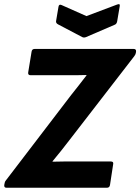

<svg xmlns="http://www.w3.org/2000/svg" viewBox="-34 -886 662 906"><path d="M-3 0Q-15 0 -14 -12L-13 -18Q-12 -28 -6 -35L302 -438Q320 -461 338 -483.5Q356 -506 374 -530V-532Q347 -531 321 -531Q295 -531 267 -531H111Q97 -531 99 -544L115 -642Q117 -655 129 -655H597Q609 -655 608 -643L607 -636Q606 -629 599 -620L293 -224Q274 -199 254 -174Q234 -149 214 -125V-123Q242 -124 269.5 -124Q297 -124 326 -124H489Q503 -124 500 -111L485 -13Q483 0 470 0ZM517 -864Q534 -871 531 -857L519 -786Q517 -774 509 -770L372 -711Q362 -707 354 -711L240 -771Q228 -777 231 -789L242 -854Q244 -868 257 -862L374 -810Z"/></svg>

Font: Sofia Sans ExtraBold
Style: Italic
Weight: 800
Italic angle: -9°
Designer: Botio Nikoltchev, Ani Petrova
Foundry: lettersoup
Version: Version 4.100; ttfautohint (v1.8.4.7-5d5b)